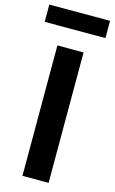

<svg xmlns="http://www.w3.org/2000/svg" viewBox="-154 -962 605 1014"><g transform="rotate(15 149.0 -455.0)"><path d="M80 0Q80 -58 80 -112.5Q80 -167 80 -233.5V-474.5Q80 -543 80 -598.5Q80 -654 80 -713H223Q223 -654 223 -598.5Q223 -543 223 -474.5V-233.5Q223 -167 223 -112.5Q223 -58 223 0ZM-17 -816V-910.5Q20.5 -910.5 62 -910.5Q103.5 -910.5 149 -910.5Q194.5 -910.5 236 -910.5Q277.5 -910.5 315 -910.5V-816Q277.5 -816 236 -816Q194.5 -816 149 -816Q103.5 -816 62 -816Q20.5 -816 -17 -816Z"/></g></svg>

Font: Commissioner Thin SemiBold
Style: Regular
Weight: 600
Version: Version 1.000